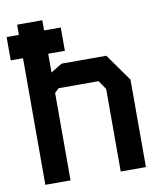

<svg xmlns="http://www.w3.org/2000/svg" viewBox="-85 -838 771 908"><g transform="rotate(-10 300.0 -384.5)"><path d="M59 -769H180V-518L234 -551H449L542 -420V0H421V-397L392 -439H200L180 -420V0H59ZM260 -608H0V-720H260Z"/></g></svg>

Font: Kode Mono
Style: Bold
Weight: 700
Monospace: yes
Designer: Isa Ozler
Foundry: Kadena LLC
Version: Version 1.206;gftools[0.9.28]